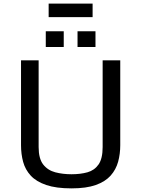

<svg xmlns="http://www.w3.org/2000/svg" viewBox="-20 -1044 791 1075"><path d="M380.4 10.7Q293.9 10.7 238.5 -8.3Q183.1 -27.3 152.3 -60.5Q121.6 -93.8 109.6 -137.5Q97.7 -181.2 97.7 -231V-706.1H196.3V-220.7Q196.3 -155.8 221.9 -123Q247.6 -90.3 289.6 -79.3Q331.5 -68.4 380.4 -68.4Q430.2 -68.4 469.5 -79.3Q508.8 -90.3 531.7 -123Q554.7 -155.8 554.7 -220.7V-706.1H653.3V-231Q653.3 -182.1 641.4 -138.4Q629.4 -94.7 599.6 -61Q569.8 -27.3 516.6 -8.3Q463.4 10.7 380.4 10.7ZM236.3 -869.1H336.9V-780.8H236.3ZM414.1 -869.1H514.6V-780.8H414.1ZM252.4 -1023.9H498.5V-948.2H252.4Z"/></svg>

Font: Monda
Style: Regular
Weight: 400
Designer: Vernon Adams
Foundry: Vernon Adams
Version: Version 2.100; ttfautohint (v1.8.3)